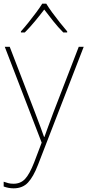

<svg xmlns="http://www.w3.org/2000/svg" viewBox="-26 -783 476 1046"><path d="M0 -528H27L164 -172Q182 -124 194.5 -91Q207 -58 214 -37H216Q224 -59 235.5 -91Q247 -123 264 -168L403 -528H430L181 115Q156 180 126.5 211.5Q97 243 48 243Q21 243 -6 233V207Q8 212 20 215Q32 218 48 218Q86 218 110.5 192Q135 166 160 102L201 -6ZM226 -763Q238 -743 258 -715.5Q278 -688 300 -660.5Q322 -633 340 -612V-606H319Q291 -634 263.5 -668.5Q236 -703 215 -731Q194 -703 165.5 -668.5Q137 -634 109 -606H88V-612Q107 -633 129 -660.5Q151 -688 171.5 -715.5Q192 -743 204 -763Z"/></svg>

Font: Noto Sans Lao Looped Thin
Style: Regular
Weight: 100
Designer: Mark Frömberg, Ben Mitchell
Foundry: The Fontpad Ltd
Version: Version 1.002; ttfautohint (v1.8.4.7-5d5b)